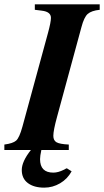

<svg xmlns="http://www.w3.org/2000/svg" viewBox="-52 -689 478 882"><path d="M90 0H-32V-25Q7 -30 22 -43Q37 -56 51 -107L168 -536Q182 -587 182 -607Q182 -635 140 -640L108 -644V-669H406V-644Q368 -640 351 -625Q334 -610 322 -564L210 -152Q193 -90 193 -65Q193 -44 207.5 -35.5Q222 -27 264 -25V0H138Q132 28 132 42Q132 104 193 104Q215 104 241 91Q244 90 246 88.5Q248 87 249 86.5Q250 86 251.5 85.5Q253 85 255 84L277 98Q258 133 224 153Q190 173 151 173Q104 173 76 152Q48 131 48 92Q48 53 90 0Z"/></svg>

Font: STIX MathJax Latin
Style: Bold Italic
Weight: 700
Italic angle: -16.33°
Designer: MicroPress Inc., with final additions and corrections provided by Coen Hoffman, Elsevier (retired)
Version: Version 1.1.1